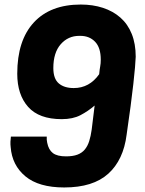

<svg xmlns="http://www.w3.org/2000/svg" viewBox="-20 -813 640 846"><path d="M329 -655Q280 -655 247.5 -618Q215 -581 215 -513Q215 -466 239 -445.5Q263 -425 305 -425Q374 -425 417 -486Q419 -508 421.5 -520.5Q424 -533 424 -550Q424 -603 399 -629Q374 -655 334 -655ZM397 -348Q368 -323 334.5 -305.5Q301 -288 252 -288Q152 -288 104 -342Q56 -396 56 -488Q56 -635 129 -714Q202 -793 336 -793Q389 -793 433.5 -778.5Q478 -764 510.5 -735.5Q543 -707 560.5 -663.5Q578 -620 578 -563Q577 -529 567.5 -443Q558 -357 538 -220Q524 -108 457 -47.5Q390 13 263 13Q151 13 92 -36Q33 -85 27 -165Q26 -170 26 -176.5Q26 -183 26 -189Q27 -194 27 -199.5Q27 -205 28 -211H186Q185 -197 188 -184Q194 -153 213 -138.5Q232 -124 271 -124Q301 -124 321 -131.5Q341 -139 353.5 -154Q366 -169 373 -191Q380 -213 384 -242Z"/></svg>

Font: Tanohe Sans
Style: Bold Italic
Weight: 700
Designer: Village Type and Design LLC & Cristiano Sobral
Foundry: Cooper Hewitt Smithsonian Design Museum
Version: Version 1.00;September 29, 2021;FontCreator 13.0.0.2655 64-b